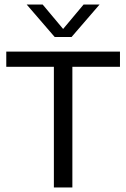

<svg xmlns="http://www.w3.org/2000/svg" viewBox="-20 -821 553 841"><path d="M216 0V-528.5H7.5V-595H505.5V-528.5H297V0ZM219.5 -659 97 -801H167L265 -684H248L346 -801H416L293.5 -659Z"/></svg>

Font: Encode Sans SC Condensed Thin
Style: Regular
Weight: 400
Version: Version 3.002